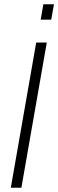

<svg xmlns="http://www.w3.org/2000/svg" viewBox="-20 -887 275 907"><path d="M31 0 151 -686H201L81 0ZM172 -794 185 -867H235L222 -794Z"/></svg>

Font: Archivo Condensed Thin
Style: Italic
Weight: 250
Width: 3
Italic angle: -10°
Designer: Hector Gatti
Foundry: Omnibus-Type
Version: Version 2.001